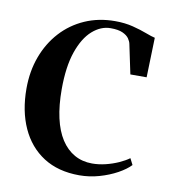

<svg xmlns="http://www.w3.org/2000/svg" viewBox="-66 -577 569 645"><g transform="rotate(10 218.5 -254.5)"><path d="M246.5 11Q174.5 11 124.2 -21.2Q74 -53.5 47.8 -111.2Q21.5 -169 21.5 -245.5Q21.5 -304.5 40 -354.5Q58.5 -404.5 92.5 -441.8Q126.5 -479 173.2 -499.5Q220 -520 276 -520Q309.5 -520 337 -513Q364.5 -506 384.8 -498.2Q405 -490.5 416.5 -488L412.5 -352.5H357L336 -452.5Q334.5 -461 327.8 -470.8Q321 -480.5 306.2 -487.2Q291.5 -494 265 -494Q232 -494 203 -468.5Q174 -443 156.2 -391.8Q138.5 -340.5 138.5 -263.5Q138.5 -208.5 148 -166Q157.5 -123.5 176.2 -94.5Q195 -65.5 221.8 -50.5Q248.5 -35.5 282 -35.5Q304.5 -35.5 328 -41.2Q351.5 -47 372 -56.2Q392.5 -65.5 406 -75.5L417 -54Q402 -38 374.8 -23Q347.5 -8 314.2 1.5Q281 11 246.5 11Z"/></g></svg>

Font: Merriweather 144pt Medium
Style: Regular
Weight: 500
Version: Version 2.100